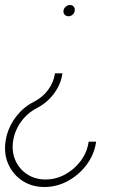

<svg xmlns="http://www.w3.org/2000/svg" viewBox="-57 -533 519 767"><path d="M216.5 -468Q207 -468 201.2 -474.5Q195.5 -481 196.5 -490Q198 -500 205.8 -506.5Q213.5 -513 223 -513Q232 -513 237.5 -506.5Q243 -500 241.5 -490Q240.5 -481 233 -474.5Q225.5 -468 216.5 -468ZM120.5 214Q70.5 214 33 189.5Q-4.5 165 -23.2 124Q-42 83 -35 33Q-28 -18 3 -61.2Q34 -104.5 79.5 -127Q113 -144 135.2 -174Q157.5 -204 162.5 -240H192.5Q186.5 -197 159.2 -160Q132 -123 90 -101Q52 -81.5 26.5 -45.8Q1 -10 -5 33Q-10.5 74.5 5 108.8Q20.5 143 52 163.5Q83.5 184 125 184Q166.5 184 203.8 163.5Q241 143 266.2 108.8Q291.5 74.5 297 33H327Q320 83 289.8 124Q259.5 165 215 189.5Q170.5 214 120.5 214Z"/></svg>

Font: Urbanist Thin
Style: Italic
Weight: 100
Italic angle: -8°
Designer: Corey Hu
Foundry: Corey Hu
Version: Version 1.321; ttfautohint (v1.8.4.7-5d5b)